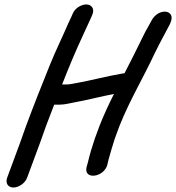

<svg xmlns="http://www.w3.org/2000/svg" viewBox="-20 -753 784 855"><path d="M100.9 38 159.4 -120C167.2 -141.3 175.1 -163.3 185.1 -192.3C194.7 -218.2 205.3 -246.1 217 -275.7C218.5 -280 219.5 -282.6 221.2 -287H246.1C268.2 -287 293.7 -293.9 307.8 -296.4C367.8 -307.1 429.2 -323.6 487.6 -334.6C465.1 -290.4 444.8 -246.7 424.2 -195.4L401.8 -134.5C390.2 -99.8 378.9 -62.9 371.7 -31.1L365.6 -9.3C351.1 49.9 444.2 37.4 458.3 -20.3L463 -41C470.5 -68.2 480.9 -104.4 491.1 -135.5L512.6 -193.6C559.8 -311.2 616.7 -403.4 671.6 -521.3C697.7 -574.3 711.7 -596.9 736.1 -644.5C736.5 -645.3 737.2 -646.9 737.6 -648L739.6 -653.3C764.1 -710.2 686.1 -720.8 654.4 -660.9L643.1 -639.9C631 -619.6 625.2 -608.1 616.3 -589.9C592.1 -540.2 562.5 -480.4 534.6 -427C534.6 -427 532.5 -426.6 532.5 -426.6L519.7 -424.6C454 -413.4 384.5 -394.6 322.7 -383.6C308.5 -381 289.6 -377 279.4 -377H256.6C286.1 -452.3 317.3 -527.3 348 -592.6C364.8 -628.5 373.1 -646.3 384.5 -672.2L390.2 -685.2C403.7 -714.5 387 -731.7 367 -733.1C349 -734.3 317.2 -722.3 304.6 -693.8L298.8 -680.6C294.7 -672.5 288.7 -659.8 283.8 -648.4C257.9 -587.5 229.6 -532 201.5 -462.3C166 -374.3 129 -281.2 95.9 -191.7C86.3 -163.9 78 -140.5 70.4 -120L12 38C3 62.3 15.4 82 39.7 82C62.7 82 91.3 64 100.9 38Z"/></svg>

Font: Just Breathe
Style: BdObl7
Weight: 400
Foundry: Cannot Into Space Fonts
Version: Version 0.72